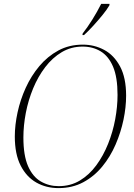

<svg xmlns="http://www.w3.org/2000/svg" viewBox="-20 -954 685 985"><path d="M280 11Q217 11 166.5 -17.5Q116 -46 86 -104.5Q56 -163 56 -254Q56 -312 70 -377Q84 -442 112 -503.5Q140 -565 182 -615Q224 -665 279.5 -695Q335 -725 405 -725Q464 -725 514.5 -698Q565 -671 596 -613Q627 -555 627 -463Q627 -404 613.5 -339.5Q600 -275 573 -212.5Q546 -150 504.5 -99.5Q463 -49 407 -19Q351 11 280 11ZM281 1Q342 1 390 -28Q438 -57 474 -106Q510 -155 534.5 -216Q559 -277 571 -342Q583 -407 583 -467Q583 -558 560 -612Q537 -666 496.5 -690.5Q456 -715 404 -715Q345 -715 297 -686.5Q249 -658 212 -609.5Q175 -561 150 -500.5Q125 -440 112.5 -375Q100 -310 100 -249Q100 -156 124 -101.5Q148 -47 189.5 -23Q231 1 281 1ZM404 -782Q429 -814 454 -854Q479 -894 499 -934H542L541 -926Q528 -904 506 -877Q484 -850 459 -822.5Q434 -795 411 -774H403Z"/></svg>

Font: Noto Serif Display SemiCondensed ExtraLight
Style: Italic
Weight: 200
Width: 4
Italic angle: -12°
Designer: Monotype Design Team
Foundry: Monotype Imaging Inc.
Version: Version 2.009